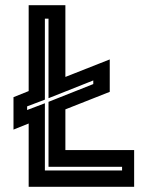

<svg xmlns="http://www.w3.org/2000/svg" viewBox="-20 -720 590 740"><path d="M90.5 0V-244L32 -220.5V-345.5L90.5 -369V-700H232V-423.5L403 -491V-366L232 -298.5V-141.5H497V0ZM153 -63H450.5V-77H167V-327.5L339.5 -396V-410L167 -341.5V-648H153V-336L84.5 -310V-296L153 -322Z"/></svg>

Font: Tourney Thin
Style: Bold
Weight: 700
Version: Version 1.015